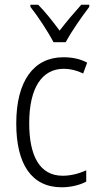

<svg xmlns="http://www.w3.org/2000/svg" viewBox="-20 -785 414 815"><path d="M207 -606H259C283 -651 327 -714 359 -756V-765H325C291 -727 264 -695 233 -655C205 -693 171 -736 142 -765H109V-756C140 -717 183 -652 207 -606ZM242 10C279 10 318 1 346 -14V-62C315 -48 281 -39 246 -39C148 -39 104 -124 104 -262C104 -412 158 -493 251 -493C278 -493 307 -486 333 -473L350 -519C323 -534 289 -542 249 -542C123 -542 49 -441 49 -261C49 -88 114 10 242 10Z"/></svg>

Font: Noto Sans Thai Cond Light
Style: Regular
Weight: 300
Width: 3
Designer: Monotype Design Team
Foundry: Monotype Imaging Inc.
Version: Version 2.002